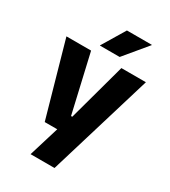

<svg xmlns="http://www.w3.org/2000/svg" viewBox="-207 -788 940 1062"><g transform="rotate(30 263.0 -257.5)"><path d="M332 -122.5 250 -87 360.5 -491.5H517L316.5 172H163.5L240 -78L312 -21H142.5L9.5 -491.5H167L252 -122.5ZM283 -687H442V-685L321.5 -540H195.5V-541.5Z"/></g></svg>

Font: Anek Gujarati Medium
Style: Bold
Weight: 700
Version: Version 1.003